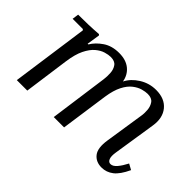

<svg xmlns="http://www.w3.org/2000/svg" viewBox="-76 -722 985 985"><g transform="rotate(45 416.5 -230.0)"><path d="M782 -105 813 -88Q788 -34 759.5 -12Q731 10 696 10Q655 10 632.5 -18.5Q610 -47 620 -111L652 -319Q656 -341 654 -365.5Q652 -390 639.5 -407.5Q627 -425 597 -425Q581 -425 559.5 -419Q538 -413 516 -396Q494 -379 477 -346Q460 -313 452 -260L415 0H340L384 -319Q387 -341 385.5 -365.5Q384 -390 371.5 -407.5Q359 -425 329 -425Q313 -425 291 -418.5Q269 -412 247 -393.5Q225 -375 207.5 -339.5Q190 -304 182 -246L148 0H72L131 -420L126 -425H52L57 -460Q96 -460 129.5 -461Q163 -462 203 -465L208 -460L197 -389H202Q221 -421 257 -445.5Q293 -470 345 -470Q395 -470 425 -445.5Q455 -421 462 -380Q481 -418 522.5 -444Q564 -470 613 -470Q676 -470 708 -431Q740 -392 730 -329L694 -97Q689 -66 695.5 -50.5Q702 -35 716 -35Q733 -35 749.5 -54.5Q766 -74 782 -105Z"/></g></svg>

Font: Brygada 1918
Style: Italic
Weight: 400
Italic angle: -8°
Designer: Mateusz Machalski | Borys Kosmynka | Przemek Hoffer
Foundry: NIEPODLEGLA 2018
Version: Version 3.006